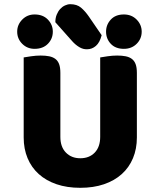

<svg xmlns="http://www.w3.org/2000/svg" viewBox="-20 -880 758 916"><path d="M244 -774Q244 -794 250.5 -810Q257 -826 267 -837Q277 -848 290 -854Q303 -860 315 -860Q347 -860 366.5 -843.5Q386 -827 404 -801L465 -712Q456 -677 437.5 -661Q419 -645 396 -645Q377 -644 358.5 -655Q340 -666 324 -684ZM62 -729Q62 -762 86 -786.5Q110 -811 145 -811Q185 -811 208.5 -786.5Q232 -762 232 -729Q232 -695 208.5 -671Q185 -647 145 -647Q110 -647 86 -671Q62 -695 62 -729ZM486 -729Q486 -762 508.5 -786.5Q531 -811 571 -811Q608 -811 632 -786.5Q656 -762 656 -729Q656 -695 632 -671Q608 -647 571 -647Q531 -647 508.5 -671Q486 -695 486 -729ZM633 -224Q633 -170 614.5 -125.5Q596 -81 561 -49.5Q526 -18 476 -1Q426 16 363 16Q300 16 250 -1Q200 -18 165 -49.5Q130 -81 111.5 -125.5Q93 -170 93 -224V-606Q104 -608 128 -611.5Q152 -615 174 -615Q197 -615 214.5 -611.5Q232 -608 244 -599Q256 -590 262 -574Q268 -558 268 -532V-227Q268 -179 294.5 -152Q321 -125 363 -125Q406 -125 432 -152Q458 -179 458 -227V-606Q469 -608 493 -611.5Q517 -615 539 -615Q562 -615 579.5 -611.5Q597 -608 609 -599Q621 -590 627 -574Q633 -558 633 -532Z"/></svg>

Font: BALOOCHETTANREGULAR
Style: Book
Weight: 400
Designer: Maithili Shingre and Ek Type
Foundry: Ek Type
Version: Version 1.100;PS 1.000;hotconv 1.0.88;makeotf.lib2.5.647800;